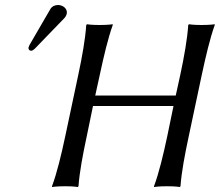

<svg xmlns="http://www.w3.org/2000/svg" viewBox="-20 -745 879 768"><path d="M701 -445 683 -363H361L379 -445C395 -520 412 -592 431 -645V-648C431 -648 413 -645 378 -645C344 -645 328 -648 328 -648L325 -645C321 -588 309 -520 293 -445L241 -200C225 -125 208 -54 188 0V3C188 3 206 0 241 0C275 0 291 3 291 3L294 0C298 -57 311 -125 327 -200L352 -321H674L649 -200C633 -125 616 -54 596 0V3C596 3 614 0 649 0C683 0 699 3 699 3L702 0C706 -57 719 -125 735 -200L787 -445C803 -520 820 -592 839 -645V-648C839 -648 821 -645 786 -645C752 -645 736 -648 736 -648L733 -645C729 -588 717 -520 701 -445ZM212 -725C199 -725 187 -719 181 -708L98 -565C97 -562 95 -558 94 -555C93 -548 97 -542 105 -542C109 -542 115 -546 119 -550L237 -672C242 -677 246 -685 247 -690C251 -710 232 -725 212 -725Z"/></svg>

Font: Libertinus Sans
Style: Italic
Weight: 400
Italic angle: -12°
Designer: Philipp H. Poll, Khaled Hosny
Foundry: Caleb Maclennan
Version: Version 7.050;RELEASE